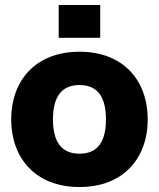

<svg xmlns="http://www.w3.org/2000/svg" viewBox="-20 -740 639 772"><path d="M300 12C478 12 574 -106 574 -260C574 -414 478 -532 300 -532C121 -532 25 -414 25 -260C25 -106 121 12 300 12ZM193 -260C193 -345 223 -398 300 -398C376 -398 406 -345 406 -260C406 -175 376 -122 300 -122C223 -122 193 -175 193 -260ZM216 -588H383V-720H216Z"/></svg>

Font: Aspekta 800
Style: Regular
Weight: 800
Designer: Ivo Dolenc
Version: Version 2.000